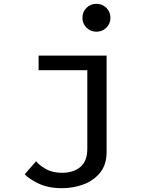

<svg xmlns="http://www.w3.org/2000/svg" viewBox="-20 -791 750 1005"><path d="M485 -625Q454 -625 432.8 -646.2Q411.5 -667.5 411.5 -698Q411.5 -729 432.8 -750Q454 -771 485 -771Q515.5 -771 536.8 -749.8Q558 -728.5 558 -698Q558 -667.5 536.8 -646.2Q515.5 -625 485 -625ZM538 -500V4.5Q538 70.5 504.5 112.2Q471 154 417.8 174Q364.5 194 304.5 194Q231.5 194 180.8 169.2Q130 144.5 109.5 121L169 53Q184.5 73 219.2 93.2Q254 113.5 305 113.5Q364 113.5 400.5 83Q437 52.5 437 -11.5V-423.5H182V-500Z"/></svg>

Font: League Mono
Style: Regular
Weight: 400
Width: 6
Designer: Tyler Finck
Foundry: The League of Moveable Type / Tyler Finck
Version: Version 2.300;RELEASE